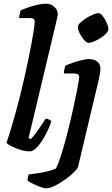

<svg xmlns="http://www.w3.org/2000/svg" viewBox="-20 -820 607 1040"><path d="M141 0Q117 0 90 -8.5Q63 -17 42 -28Q21 -39 15 -46Q20 -60 28.5 -87Q37 -114 47.5 -149.5Q58 -185 68.5 -224.5Q79 -264 89 -302Q100 -347 111.5 -397Q123 -447 133 -495.5Q143 -544 151 -586.5Q159 -629 163.5 -660Q168 -691 168 -703Q168 -715 160.5 -718.5Q153 -722 141 -722H84Q84 -733 87 -745.5Q90 -758 92 -764Q107 -771 132 -779.5Q157 -788 183 -794Q209 -800 228 -800Q257 -800 275 -782.5Q293 -765 293 -741Q293 -738 288.5 -718.5Q284 -699 279 -677L135 -73L146 -66Q157 -76 172 -96Q187 -116 202 -138.5Q217 -161 227 -177Q236 -177 245.5 -172.5Q255 -168 258 -163Q252 -142 239 -114.5Q226 -87 209.5 -60.5Q193 -34 175 -17Q157 0 141 0ZM229 200Q222 200 207.5 195.5Q193 191 177 184Q161 177 147.5 170Q134 163 129 158Q129 149 131.5 138Q134 127 136 125Q160 122 187 118Q214 114 239.5 107.5Q265 101 282 93Q287 86 293.5 70Q300 54 308 30Q316 6 324.5 -24Q333 -54 342.5 -89.5Q352 -125 361 -164Q370 -202 378.5 -241Q387 -280 394 -315Q401 -350 405 -373.5Q409 -397 409 -402Q409 -414 401 -418Q393 -422 379 -422H326Q326 -434 329 -445.5Q332 -457 334 -464Q350 -472 374 -480Q398 -488 422 -494Q446 -500 459 -500Q490 -500 507 -486.5Q524 -473 524 -448Q524 -441 522.5 -429.5Q521 -418 518 -403Q515 -388 510 -368L402 87Q397 97 377.5 116Q358 135 331 154Q304 173 276.5 186.5Q249 200 229 200ZM460 -588Q449 -588 435.5 -603.5Q422 -619 412 -639Q402 -659 402 -674Q402 -684 415 -697Q428 -710 447.5 -722Q467 -734 485 -741.5Q503 -749 513 -749Q524 -749 536.5 -733Q549 -717 558 -696.5Q567 -676 567 -662Q567 -651 554.5 -638Q542 -625 523.5 -613.5Q505 -602 488 -595Q471 -588 460 -588Z"/></svg>

Font: Texturina 12pt
Style: Bold Italic
Weight: 700
Italic angle: -11°
Designer: Guillermo Torres Carreño
Foundry: Omnibus-Type
Version: Version 1.002